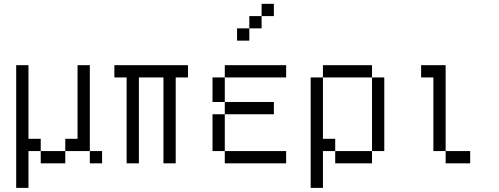

<svg xmlns="http://www.w3.org/2000/svg" viewBox="-20 -832 2540 978"><path d="M125 -125H187.5V-62.5H125V125H62.5V-500H125ZM187.5 -62.5H312.5V0H187.5ZM312.5 -125H375V-500H437.5V-62.5H312.5ZM437.5 -62.5H500V0H437.5Z M937.5 -437.5H875V0H812.5V-437.5H687.5V0H625V-437.5H562.5V-500H937.5Z M1375 -750H1312.5V-812.5H1375ZM1062.5 -250H1125V-62.5H1062.5ZM1062.5 -437.5H1125V-312.5H1062.5ZM1125 -62.5H1437.5V0H1125ZM1125 -312.5H1375V-250H1125ZM1125 -500H1437.5V-437.5H1125ZM1187.5 -687.5H1250V-625H1187.5ZM1250 -750H1312.5V-687.5H1250Z M1875 -437.5H1625V-500H1875ZM1562.5 -437.5H1625V-125H1687.5V-62.5H1625V125H1562.5ZM1687.5 -62.5H1875V0H1687.5ZM1875 -437.5H1937.5V-62.5H1875Z M2250 -62.5H2187.5V-437.5H2125V-500H2250ZM2250 -62.5H2375V0H2250Z"/></svg>

Font: 寒蝉点阵体 16px
Style: Regular
Weight: 400
Designer: Designed by Warren2060
Foundry: ChillType
Version: Version 1.000